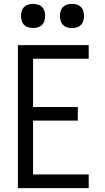

<svg xmlns="http://www.w3.org/2000/svg" viewBox="-20 -967 540 987"><path d="M72 0V-735H436V-665H150V-417H380V-347H150V-70H436V0ZM350 -823Q338 -823 325.5 -826.5Q313 -830 304 -839Q295 -848 291.5 -860.5Q288 -873 288 -885Q288 -897 291.5 -909.5Q295 -922 304 -931Q313 -940 325.5 -943.5Q338 -947 350 -947Q362 -947 374.5 -943.5Q387 -940 396 -931Q405 -922 408.5 -909.5Q412 -897 412 -885Q412 -873 408.5 -860.5Q405 -848 396 -839Q387 -830 374.5 -826.5Q362 -823 350 -823ZM150 -823Q138 -823 125.5 -826.5Q113 -830 104 -839Q95 -848 91.5 -860.5Q88 -873 88 -885Q88 -897 91.5 -909.5Q95 -922 104 -931Q113 -940 125.5 -943.5Q138 -947 150 -947Q162 -947 174.5 -943.5Q187 -940 196 -931Q205 -922 208.5 -909.5Q212 -897 212 -885Q212 -873 208.5 -860.5Q205 -848 196 -839Q187 -830 174.5 -826.5Q162 -823 150 -823Z"/></svg>

Font: Iosevka Fixed
Style: Regular
Weight: 400
Monospace: yes
Designer: Belleve Invis
Foundry: Belleve Invis
Version: Version 33.2.4